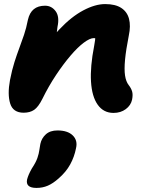

<svg xmlns="http://www.w3.org/2000/svg" viewBox="-20 -544 726 942"><path d="M537 10Q488 10 459.5 -30Q431 -70 426.5 -143.5Q422 -217 442 -319Q445 -335 446.5 -347Q448 -359 446.5 -368.5Q445 -378 439.5 -385.5Q434 -393 424 -399Q450 -398 468 -389.5Q486 -381 492.5 -363.5Q499 -346 490 -317Q476 -340 465 -348.5Q454 -357 440 -357Q421 -357 391 -334.5Q361 -312 326 -271Q291 -230 255 -176Q219 -122 188 -59Q168 -19 147.5 -5Q127 9 96 9Q44 9 30 -36Q16 -81 29 -151Q39 -202 51 -239.5Q63 -277 75 -309Q87 -341 98 -373.5Q109 -406 117 -447Q125 -482 146 -499Q167 -516 201 -516Q233 -516 253 -489Q273 -462 262 -412Q260 -385 253.5 -365.5Q247 -346 237.5 -324.5Q228 -303 216 -270.5Q204 -238 190 -186L159 -242Q212 -337 271 -399.5Q330 -462 388.5 -493Q447 -524 496 -524Q546 -524 575 -505Q604 -486 613 -451.5Q622 -417 612 -370Q598 -299 593.5 -251Q589 -203 593.5 -173.5Q598 -144 611 -127Q623 -112 628 -96Q633 -80 628 -55Q622 -27 597 -8.5Q572 10 537 10ZM159 378Q104 378 113 336Q116 325 121 313Q126 301 136 283Q156 253 163.5 231Q171 209 173 192.5Q175 176 178 162Q184 134 205 115Q226 96 262 96Q312 96 337 120.5Q362 145 353 183Q345 225 324.5 262.5Q304 300 267 332Q240 356 214.5 367Q189 378 159 378Z"/></svg>

Font: Shantell Sans ExtraBold
Style: Italic
Weight: 800
Italic angle: -11°
Designer: Stephen Nixon, Anya Danilova, Shantell Martin
Foundry: Arrow Type
Version: Version 1.011;[c5ecc13dd]